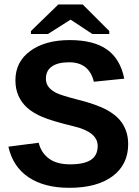

<svg xmlns="http://www.w3.org/2000/svg" viewBox="-20 -853 640 882"><path d="M568.8 -190.9Q568.8 -97.2 497.3 -43.7Q425.8 9.8 298.3 9.8Q183.6 9.8 111.3 -38.6Q39.1 -86.9 18.6 -179.2L157.7 -197.3Q168.9 -151.4 204.6 -124.8Q240.2 -98.1 302.2 -98.1Q366.7 -98.1 397.7 -118.7Q428.7 -139.2 428.7 -182.6Q428.7 -214.8 401.4 -237.1Q374 -259.3 321.8 -272Q216.8 -297.4 173.6 -316.2Q130.4 -335 104.5 -358.4Q78.6 -381.8 64.7 -413.3Q50.8 -444.8 50.8 -483.9Q50.8 -569.3 119.4 -619.1Q188 -668.9 300.3 -668.9Q409.7 -668.9 471.2 -625.7Q532.7 -582.5 550.8 -491.7L411.1 -477.5Q389.6 -566.9 297.4 -566.9Q245.6 -566.9 218.3 -547.6Q190.9 -528.3 190.9 -492.2Q190.9 -468.3 204.1 -452.4Q217.3 -436.5 240 -425.5Q262.7 -414.6 332.5 -396.5Q424.3 -374 473.6 -346.4Q522.9 -318.8 545.9 -279.8Q568.8 -240.7 568.8 -190.9ZM481.9 -710.4V-696.8H404.3L305.2 -762.2H303.2L200.2 -696.8H122.1V-710.4L248 -832.5H359.9Z"/></svg>

Font: Cousine
Style: Bold
Weight: 700
Monospace: yes
Designer: Steve Matteson
Foundry: Ascender Corporation
Version: Version 1.20